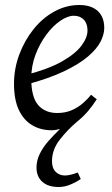

<svg xmlns="http://www.w3.org/2000/svg" viewBox="-20 -508 447 768"><path d="M215 240Q172 240 149 219Q126 198 126 162Q126 134 139 107.5Q152 81 173.5 56.5Q195 32 219 9V8Q216 9 206.5 11Q197 13 186 13Q143 13 109 -7Q75 -27 55.5 -68Q36 -109 36 -173Q36 -233 57 -289.5Q78 -346 114 -391Q150 -436 197.5 -462Q245 -488 297 -488Q345 -488 371 -464Q397 -440 397 -396Q397 -371 382.5 -342Q368 -313 332.5 -282.5Q297 -252 236.5 -223Q176 -194 83 -169L79 -207Q173 -231 227.5 -262Q282 -293 306 -325.5Q330 -358 330 -386Q330 -414 315 -429.5Q300 -445 275 -445Q251 -445 221.5 -425Q192 -405 165.5 -369.5Q139 -334 122 -289Q105 -244 105 -194Q105 -120 132.5 -88Q160 -56 209 -56Q241 -56 266.5 -67Q292 -78 311.5 -95Q331 -112 344 -129L367 -111Q351 -86 332.5 -64Q314 -42 288 -21Q249 12 218.5 51.5Q188 91 188 137Q188 165 203 179.5Q218 194 240 194Q251 194 264.5 190.5Q278 187 291 182L303 208Q284 221 261 230.5Q238 240 215 240Z"/></svg>

Font: Source Serif 4
Style: Italic
Weight: 400
Italic angle: -12°
Designer: Frank Grießhammer
Foundry: Adobe Systems Incorporated
Version: Version 4.004;hotconv 1.0.116;makeotfexe 2.5.65601